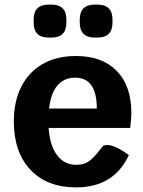

<svg xmlns="http://www.w3.org/2000/svg" viewBox="-20 -803 620 833"><path d="M545 -248H191Q196 -172 227.5 -130Q259 -88 310 -88Q333 -88 348.5 -94Q364 -100 380.5 -115.5Q397 -131 424 -166Q429 -174 445 -174Q462 -174 486.5 -162.5Q511 -151 539 -130Q474 10 310 10Q184 10 112 -66.5Q40 -143 40 -276Q40 -363 72.5 -427Q105 -491 165.5 -525.5Q226 -560 309 -560Q424 -560 487 -495Q550 -430 550 -311Q550 -297 545 -248ZM400 -332Q400 -466 306 -466Q258 -466 229 -432Q200 -398 193 -332ZM126 -705V-718Q126 -783 191 -783H203Q268 -783 268 -718V-705Q268 -640 203 -640H191Q126 -640 126 -705ZM326 -705V-718Q326 -783 391 -783H403Q468 -783 468 -718V-705Q468 -640 403 -640H391Q326 -640 326 -705Z"/></svg>

Font: Krub
Style: Bold
Weight: 700
Version: Version 1.000; ttfautohint (v1.6)